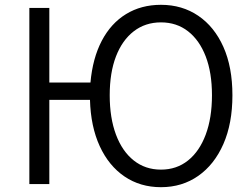

<svg xmlns="http://www.w3.org/2000/svg" viewBox="-20 -765 1045 798"><path d="M649 -60Q714 -60 761.5 -98Q809 -136 835 -205.5Q861 -275 861 -369Q861 -463 835 -530.5Q809 -598 761.5 -635Q714 -672 649 -672Q584 -672 536 -635Q488 -598 462 -530.5Q436 -463 436 -369Q436 -275 462 -205.5Q488 -136 536 -98Q584 -60 649 -60ZM649 13Q563 13 497.5 -31.5Q432 -76 394.5 -157.5Q357 -239 354 -350H185V0H102V-732H185V-422H356Q365 -523 403 -595.5Q441 -668 504 -706.5Q567 -745 649 -745Q737 -745 804 -699.5Q871 -654 908.5 -570Q946 -486 946 -369Q946 -252 908.5 -166.5Q871 -81 804 -34Q737 13 649 13Z"/></svg>

Font: Source Han Sans SC Normal
Style: Regular
Weight: 350
Designer: Ryoko NISHIZUKA 西塚涼子 (kana, bopomofo & ideographs); Paul D. Hunt (Latin, Greek & Cyrillic); Sandoll Communications 산돌커뮤니
Foundry: Adobe
Version: Version 2.004;hotconv 1.0.118;makeotfexe 2.5.65603